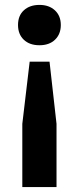

<svg xmlns="http://www.w3.org/2000/svg" viewBox="-20 -573 322 783"><path d="M101 -321.5H182L210.5 -68V190H71V-68ZM141 -553Q180 -553 204 -530.8Q228 -508.5 228 -471Q228 -434 204.5 -411.2Q181 -388.5 141 -388.5Q100.5 -388.5 77 -411Q53.5 -433.5 53.5 -471Q53.5 -509.5 77.5 -531.2Q101.5 -553 141 -553Z"/></svg>

Font: Encode Sans Condensed Thin SemiBold
Style: Regular
Weight: 600
Version: Version 3.002